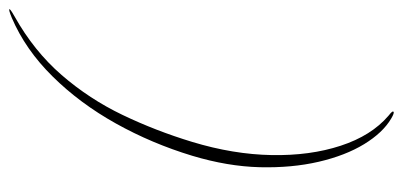

<svg xmlns="http://www.w3.org/2000/svg" viewBox="-310 -514 873 416"><g transform="rotate(90 127.0 -306.5)"><path d="M257 -286Q230.5 -198.5 187 -120.5Q143.5 -42.5 85.2 16.5Q27 75.5 -42 105Q-60.5 112.5 -60.5 110Q-61 109.5 -58.2 107.2Q-55.5 105 -45 99Q30 57 82 -3Q134 -63 168.5 -135Q203 -207 227 -286Q254 -375 255.5 -458.2Q257 -541.5 235.2 -607.8Q213.5 -674 170.5 -711Q163 -717 161.8 -719Q160.5 -721 161.5 -722Q164 -724.5 176.5 -717Q207 -699 231.8 -658.5Q256.5 -618 270 -560Q283.5 -502 281.8 -432.2Q280 -362.5 257 -286Z"/></g></svg>

Font: Fraunces 144pt S000 Thin
Style: Italic
Weight: 100
Italic angle: -16°
Version: Version 1.000; ttfautohint (v1.8.3)